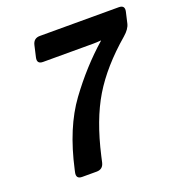

<svg xmlns="http://www.w3.org/2000/svg" viewBox="-127 -801 852 911"><g transform="rotate(-20 299.0 -345.5)"><path d="M146 -573.2Q114.3 -573.2 121.6 -605L134.8 -662.6Q142.1 -694.3 173.8 -694.3H572.3Q604 -694.3 596.7 -662.6L584 -607.4Q578.1 -581.5 547.4 -555.2Q424.3 -449.7 357.9 -339.4Q291.5 -229 252.9 -59.1L246.1 -28.8Q238.8 2.9 207 2.9H133.8Q102.5 2.9 109.4 -28.8L112.3 -42Q155.8 -238.8 244.9 -360.4Q334 -481.9 438 -573.2L438.5 -575.2Q418.5 -573.2 398.9 -573.2Z"/></g></svg>

Font: Istok
Style: Bold Italic
Weight: 700
Italic angle: -13°
Designer: Andrey V. Panov
Foundry: Andrey V. Panov
Version: Version 1.0.3